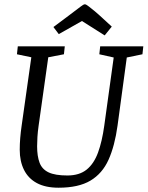

<svg xmlns="http://www.w3.org/2000/svg" viewBox="-20 -864 688 895"><path d="M126 -597 59 -611 63 -648H282L278 -611L205 -597L160 -278Q156 -250 154.5 -226Q153 -202 153 -182Q153 -136 164.5 -105.5Q176 -75 206.5 -60.5Q237 -46 294 -46Q350 -46 384 -73.5Q418 -101 437 -153Q456 -205 466 -278L510 -596L443 -611L447 -648H648L644 -611L571 -596L528 -279Q515 -184 486 -119.5Q457 -55 401.5 -22Q346 11 253 11Q192 11 152 -10.5Q112 -32 92 -72Q72 -112 72 -166Q72 -218 81 -279ZM229 -738 300 -791Q342 -822 355.5 -833Q369 -844 376 -844Q381 -844 394.5 -833.5Q408 -823 422 -811.5Q436 -800 441 -795L501 -740L468 -699L362 -766L254 -705Z"/></svg>

Font: Faustina VF Beta
Style: Italic
Weight: 400
Italic angle: -8°
Designer: Alfonso Garcia
Foundry: Omnibus-Type
Version: Version 1.006